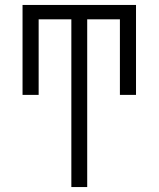

<svg xmlns="http://www.w3.org/2000/svg" viewBox="-20 -540 640 775"><path d="M268 215V-462H136V-157H71V-520H529V-157H464V-462H332V215Z"/></svg>

Font: Iosevka Custom Light Extended
Style: Regular
Weight: 300
Width: 7
Monospace: yes
Designer: Belleve Invis
Foundry: Belleve Invis
Version: Version 11.2.4; ttfautohint (v1.8.4)